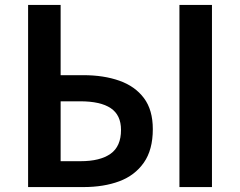

<svg xmlns="http://www.w3.org/2000/svg" viewBox="-20 -759 974 779"><path d="M94 0V-739H226V-454H318Q401 -454 464.5 -431.5Q528 -409 564 -361Q600 -313 600 -235Q600 -151 563.5 -99Q527 -47 464 -23.5Q401 0 318 0ZM226 -105H307Q386 -105 428.5 -135Q471 -165 471 -232Q471 -292 429.5 -320Q388 -348 305 -348H226ZM708 0V-739H840V0Z"/></svg>

Font: Noto Sans TC SemiBold
Style: Regular
Weight: 600
Designer: Ryoko NISHIZUKA  (kana, bopomofo & ideographs); Paul D. Hunt (Latin, Greek & Cyrillic); Sandoll Communications , Soo-you
Foundry: Adobe
Version: Version 2.004-H2;hotconv 1.0.118;makeotfexe 2.5.65603